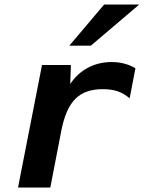

<svg xmlns="http://www.w3.org/2000/svg" viewBox="-20 -837 642 857"><path d="M289.6 -633.3H385.7L601.6 -816.9H444.8ZM60.5 0H204.6L253.4 -252C279.3 -385.7 333.5 -439 439 -439C489.7 -439 525.9 -426.8 558.6 -397.9L584.5 -532.2C555.7 -549.8 519 -560.1 478 -560.1C402.8 -560.1 335 -525.9 293.5 -461.9L296.4 -546.9H167.5Z"/></svg>

Font: Hack
Style: Bold Oblique
Weight: 700
Italic angle: -12°
Monospace: yes
Designer: Christopher Simpkins
Foundry: Christopher Simpkins
Version: Version 2.010